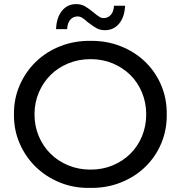

<svg xmlns="http://www.w3.org/2000/svg" viewBox="-20 -907 880 935"><path d="M48 -350Q47 -425 75.5 -491Q104 -557 154.5 -606Q205 -655 273.5 -682Q342 -709 421 -708Q499 -709 567.5 -682Q636 -655 686.5 -606.5Q737 -558 765 -492Q793 -426 792 -350Q793 -274 765 -208Q737 -142 686.5 -93.5Q636 -45 567.5 -18Q499 9 421 8Q342 10 273.5 -17.5Q205 -45 154.5 -94Q104 -143 75.5 -209Q47 -275 48 -350ZM692 -350Q692 -407 671.5 -456.5Q651 -506 614.5 -542Q578 -578 528.5 -598.5Q479 -619 421 -619Q363 -619 313 -598.5Q263 -578 226.5 -542Q190 -506 169 -456.5Q148 -407 148 -350Q148 -293 169 -243.5Q190 -194 226.5 -158Q263 -122 313 -101.5Q363 -81 421 -81Q479 -81 528.5 -101.5Q578 -122 614.5 -158Q651 -194 671.5 -243.5Q692 -293 692 -350ZM406 -800Q391 -814 380 -820.5Q369 -827 358 -827Q336 -827 322 -810.5Q308 -794 307 -765H253Q255 -821 281.5 -854Q308 -887 351 -887Q375 -887 393.5 -876.5Q412 -866 436 -846Q453 -832 463 -825.5Q473 -819 484 -819Q506 -819 520 -835Q534 -851 535 -879H589Q587 -825 560.5 -792.5Q534 -760 491 -760Q467 -760 449.5 -770Q432 -780 406 -800Z"/></svg>

Font: CMG Sans Medium
Style: Regular
Weight: 500
Designer: Julieta Ulanovsky
Foundry: Julieta Ulanovsky
Version: Version 7.200